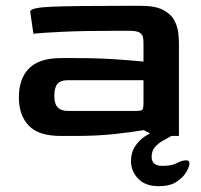

<svg xmlns="http://www.w3.org/2000/svg" viewBox="-20 -468 691 661"><path d="M189 0Q113 0 79 -35.5Q45 -71 45 -133Q45 -198 80.5 -233Q116 -268 189 -268H240Q315 -268 375 -264Q435 -260 474 -256V-322Q474 -331 472 -340.5Q470 -350 460 -356Q450 -362 426 -362H376Q267 -362 194 -358.5Q121 -355 95 -352L84 -428Q84 -442 160 -445Q236 -448 414 -448H464Q514 -448 541 -434Q568 -420 579.5 -399Q591 -378 593.5 -356.5Q596 -335 596 -320V0H514L475 -20Q433 -13 374 -6.5Q315 0 239 0ZM215 -86H444Q466 -86 470 -90Q474 -94 474 -115V-192H215Q188 -192 177.5 -179Q167 -166 167 -138Q167 -110 179 -98Q191 -86 215 -86ZM526 173Q480 173 455.5 147Q431 121 431 87Q431 57 444.5 36.5Q458 16 476 3.5Q494 -9 507 -13Q533 -21 554.5 -20Q576 -19 576 -10Q576 -3 565 3Q554 9 539 17.5Q524 26 513 39Q502 52 502 72Q502 103 539 103Q572 103 589 93.5Q606 84 621 84Q634 84 632 97.5Q630 111 619 128Q608 145 586 159Q564 173 526 173Z"/></svg>

Font: Goldman
Style: Regular
Weight: 400
Designer: Jaikishan Patel
Version: Version 1.000; ttfautohint (v1.8.3)